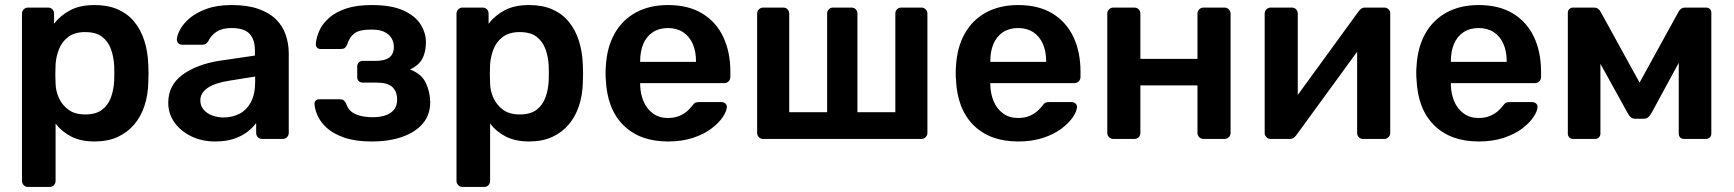

<svg xmlns="http://www.w3.org/2000/svg" viewBox="-20 -550 6863 760"><path d="M91 190Q81 190 74 183Q67 176 67 166V-496Q67 -506 74 -513Q81 -520 91 -520H170Q181 -520 187.5 -513Q194 -506 194 -496V-456Q218 -488 257 -509Q296 -530 354 -530Q407 -530 446 -513Q485 -496 511 -464.5Q537 -433 551 -390Q565 -347 567 -295Q568 -278 568 -260Q568 -242 567 -224Q566 -174 552 -131.5Q538 -89 511.5 -57.5Q485 -26 446 -8Q407 10 354 10Q300 10 262 -9.5Q224 -29 200 -61V166Q200 176 193.5 183Q187 190 176 190ZM317 -97Q360 -97 384 -115.5Q408 -134 419 -164Q430 -194 432 -230Q433 -260 432 -290Q430 -326 419 -356Q408 -386 384 -404.5Q360 -423 317 -423Q276 -423 250.5 -404Q225 -385 213.5 -355.5Q202 -326 200 -295Q199 -277 199 -257Q199 -237 200 -218Q201 -188 214 -160.5Q227 -133 252 -115Q277 -97 317 -97Z M831 10Q779 10 737 -10.5Q695 -31 670.5 -65.5Q646 -100 646 -143Q646 -213 703 -254.5Q760 -296 852 -310L989 -330V-351Q989 -393 968 -416Q947 -439 896 -439Q860 -439 837.5 -424.5Q815 -410 804 -386Q796 -373 781 -373H702Q691 -373 685.5 -379Q680 -385 680 -395Q681 -411 693.5 -434Q706 -457 731.5 -478.5Q757 -500 798 -515Q839 -530 897 -530Q960 -530 1003.5 -514.5Q1047 -499 1073 -473Q1099 -447 1111 -412Q1123 -377 1123 -338V-24Q1123 -14 1116 -7Q1109 0 1099 0H1018Q1007 0 1000.5 -7Q994 -14 994 -24V-63Q981 -45 959 -28Q937 -11 905.5 -0.5Q874 10 831 10ZM865 -85Q900 -85 928.5 -100Q957 -115 973.5 -146.5Q990 -178 990 -226V-247L890 -231Q831 -222 802 -202Q773 -182 773 -153Q773 -131 786.5 -115.5Q800 -100 821 -92.5Q842 -85 865 -85Z M1451 10Q1387 10 1343.5 -5Q1300 -20 1274.5 -43Q1249 -66 1237.5 -91.5Q1226 -117 1225 -138Q1224 -147 1230 -152Q1236 -157 1243 -157H1325Q1335 -157 1340.5 -153Q1346 -149 1350 -140Q1360 -110 1387.5 -98Q1415 -86 1456 -86Q1484 -86 1506 -93.5Q1528 -101 1540 -116.5Q1552 -132 1552 -155Q1552 -188 1533 -205.5Q1514 -223 1471 -223H1416Q1406 -223 1400 -229Q1394 -235 1394 -245V-287Q1394 -296 1400 -302.5Q1406 -309 1416 -309H1467Q1503 -309 1521 -322.5Q1539 -336 1539 -365Q1539 -382 1530.5 -397.5Q1522 -413 1503 -423Q1484 -433 1450 -433Q1403 -433 1383 -418Q1363 -403 1354 -373Q1350 -364 1344.5 -360Q1339 -356 1328 -356H1249Q1241 -356 1235.5 -361Q1230 -366 1230 -375Q1232 -402 1244.5 -429.5Q1257 -457 1283.5 -480Q1310 -503 1351 -516.5Q1392 -530 1451 -530Q1531 -530 1578 -508Q1625 -486 1645.5 -452.5Q1666 -419 1666 -383Q1666 -346 1652.5 -319Q1639 -292 1603 -275Q1648 -258 1665 -223Q1682 -188 1683 -146Q1683 -96 1654 -61.5Q1625 -27 1573 -8.5Q1521 10 1451 10Z M1811 190Q1801 190 1794 183Q1787 176 1787 166V-496Q1787 -506 1794 -513Q1801 -520 1811 -520H1890Q1901 -520 1907.5 -513Q1914 -506 1914 -496V-456Q1938 -488 1977 -509Q2016 -530 2074 -530Q2127 -530 2166 -513Q2205 -496 2231 -464.5Q2257 -433 2271 -390Q2285 -347 2287 -295Q2288 -278 2288 -260Q2288 -242 2287 -224Q2286 -174 2272 -131.5Q2258 -89 2231.5 -57.5Q2205 -26 2166 -8Q2127 10 2074 10Q2020 10 1982 -9.5Q1944 -29 1920 -61V166Q1920 176 1913.5 183Q1907 190 1896 190ZM2037 -97Q2080 -97 2104 -115.5Q2128 -134 2139 -164Q2150 -194 2152 -230Q2153 -260 2152 -290Q2150 -326 2139 -356Q2128 -386 2104 -404.5Q2080 -423 2037 -423Q1996 -423 1970.5 -404Q1945 -385 1933.5 -355.5Q1922 -326 1920 -295Q1919 -277 1919 -257Q1919 -237 1920 -218Q1921 -188 1934 -160.5Q1947 -133 1972 -115Q1997 -97 2037 -97Z M2624 10Q2513 10 2448 -54Q2383 -118 2378 -236Q2377 -246 2377 -261.5Q2377 -277 2378 -286Q2382 -362 2412.5 -416.5Q2443 -471 2497 -500.5Q2551 -530 2624 -530Q2705 -530 2760 -496.5Q2815 -463 2843 -403.5Q2871 -344 2871 -266V-245Q2871 -235 2864 -228Q2857 -221 2846 -221H2514Q2514 -221 2514 -218Q2514 -215 2514 -213Q2515 -178 2527.5 -148.5Q2540 -119 2564.5 -101Q2589 -83 2623 -83Q2651 -83 2670 -91.5Q2689 -100 2701 -111Q2713 -122 2718 -129Q2727 -141 2732.5 -143.5Q2738 -146 2749 -146H2835Q2845 -146 2851.5 -140Q2858 -134 2857 -125Q2856 -109 2840.5 -86Q2825 -63 2796 -41Q2767 -19 2723.5 -4.5Q2680 10 2624 10ZM2514 -305H2735V-308Q2735 -347 2722 -376.5Q2709 -406 2684 -422.5Q2659 -439 2624 -439Q2589 -439 2564 -422.5Q2539 -406 2526.5 -376.5Q2514 -347 2514 -308Z M3001 0Q2991 0 2984 -7Q2977 -14 2977 -24V-496Q2977 -506 2984 -513Q2991 -520 3001 -520H3080Q3091 -520 3097.5 -513Q3104 -506 3104 -496V-106H3254V-496Q3254 -506 3260.5 -513Q3267 -520 3278 -520H3350Q3361 -520 3367.5 -513Q3374 -506 3374 -496V-106H3524V-496Q3524 -506 3530.5 -513Q3537 -520 3548 -520H3627Q3637 -520 3644 -513Q3651 -506 3651 -496V-24Q3651 -14 3644 -7Q3637 0 3627 0Z M4010 10Q3899 10 3834 -54Q3769 -118 3764 -236Q3763 -246 3763 -261.5Q3763 -277 3764 -286Q3768 -362 3798.5 -416.5Q3829 -471 3883 -500.5Q3937 -530 4010 -530Q4091 -530 4146 -496.5Q4201 -463 4229 -403.5Q4257 -344 4257 -266V-245Q4257 -235 4250 -228Q4243 -221 4232 -221H3900Q3900 -221 3900 -218Q3900 -215 3900 -213Q3901 -178 3913.5 -148.5Q3926 -119 3950.5 -101Q3975 -83 4009 -83Q4037 -83 4056 -91.5Q4075 -100 4087 -111Q4099 -122 4104 -129Q4113 -141 4118.5 -143.5Q4124 -146 4135 -146H4221Q4231 -146 4237.5 -140Q4244 -134 4243 -125Q4242 -109 4226.5 -86Q4211 -63 4182 -41Q4153 -19 4109.5 -4.5Q4066 10 4010 10ZM3900 -305H4121V-308Q4121 -347 4108 -376.5Q4095 -406 4070 -422.5Q4045 -439 4010 -439Q3975 -439 3950 -422.5Q3925 -406 3912.5 -376.5Q3900 -347 3900 -308Z M4387 0Q4377 0 4370 -7Q4363 -14 4363 -24V-496Q4363 -506 4370 -513Q4377 -520 4387 -520H4470Q4481 -520 4487.5 -513Q4494 -506 4494 -496V-317H4720V-496Q4720 -506 4727 -513Q4734 -520 4744 -520H4827Q4837 -520 4844 -513Q4851 -506 4851 -496V-24Q4851 -14 4844 -7Q4837 0 4827 0H4744Q4734 0 4727 -7Q4720 -14 4720 -24V-212H4494V-24Q4494 -14 4487.5 -7Q4481 0 4470 0Z M5009 0Q5000 0 4993 -7Q4986 -14 4986 -23V-496Q4986 -506 4993 -513Q5000 -520 5010 -520H5093Q5104 -520 5110.5 -513Q5117 -506 5117 -496V-101L5082 -126L5357 -504Q5362 -511 5368 -515.5Q5374 -520 5384 -520H5460Q5469 -520 5476 -513.5Q5483 -507 5483 -498V-24Q5483 -14 5476 -7Q5469 0 5459 0H5376Q5365 0 5358.5 -7Q5352 -14 5352 -24V-401L5389 -396L5112 -16Q5108 -10 5101.5 -5Q5095 0 5085 0Z M5833 10Q5722 10 5657 -54Q5592 -118 5587 -236Q5586 -246 5586 -261.5Q5586 -277 5587 -286Q5591 -362 5621.5 -416.5Q5652 -471 5706 -500.5Q5760 -530 5833 -530Q5914 -530 5969 -496.5Q6024 -463 6052 -403.5Q6080 -344 6080 -266V-245Q6080 -235 6073 -228Q6066 -221 6055 -221H5723Q5723 -221 5723 -218Q5723 -215 5723 -213Q5724 -178 5736.5 -148.5Q5749 -119 5773.5 -101Q5798 -83 5832 -83Q5860 -83 5879 -91.5Q5898 -100 5910 -111Q5922 -122 5927 -129Q5936 -141 5941.5 -143.5Q5947 -146 5958 -146H6044Q6054 -146 6060.5 -140Q6067 -134 6066 -125Q6065 -109 6049.5 -86Q6034 -63 6005 -41Q5976 -19 5932.5 -4.5Q5889 10 5833 10ZM5723 -305H5944V-308Q5944 -347 5931 -376.5Q5918 -406 5893 -422.5Q5868 -439 5833 -439Q5798 -439 5773 -422.5Q5748 -406 5735.5 -376.5Q5723 -347 5723 -308Z M6208 0Q6198 0 6192 -6Q6186 -12 6186 -21V-501Q6186 -509 6192.5 -514.5Q6199 -520 6206 -520H6290Q6307 -520 6316 -503L6470 -223L6624 -503Q6633 -520 6650 -520H6733Q6742 -520 6748 -514.5Q6754 -509 6754 -501V-21Q6754 -12 6748 -6Q6742 0 6732 0H6646Q6636 0 6630.5 -6Q6625 -12 6625 -21V-384L6666 -377L6518 -104Q6513 -95 6506 -87.5Q6499 -80 6486 -80H6453Q6441 -80 6434 -87Q6427 -94 6422 -104L6277 -366L6315 -372V-21Q6315 -12 6309 -6Q6303 0 6294 0Z"/></svg>

Font: Rubik Light Medium
Style: Regular
Weight: 500
Version: Version 2.104